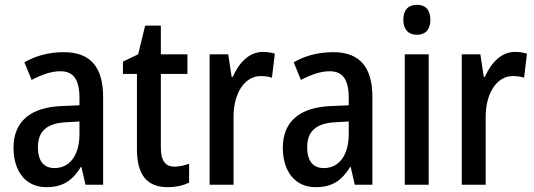

<svg xmlns="http://www.w3.org/2000/svg" viewBox="-20 -765 2213 795"><path d="M245 -549C183 -549 127 -534 81 -507L111 -434C153 -456 192 -470 230 -470C283 -470 309 -437 309 -360V-329L237 -326C106 -321 36 -262 36 -153C36 -60 83 10 172 10C240 10 280 -17 315 -74H317L334 0H407V-363C407 -485 356 -549 245 -549ZM256 -259 309 -262V-210C309 -120 267 -69 206 -69C163 -69 137 -96 137 -156C137 -220 172 -255 256 -259Z M703 -75C663 -75 646 -101 646 -155V-459H756V-540H646V-659H581L552 -540L489 -510V-459H547V-147C547 -36 593 10 674 10C708 10 739 3 763 -9V-87C744 -80 723 -75 703 -75Z M1068 -550C1012 -550 970 -506 944 -447H939L925 -540H848V0H947V-281C947 -382 995 -450 1059 -450C1077 -450 1093 -448 1106 -443L1118 -543C1101 -548 1084 -550 1068 -550Z M1360 -549C1298 -549 1242 -534 1196 -507L1226 -434C1268 -456 1307 -470 1345 -470C1398 -470 1424 -437 1424 -360V-329L1352 -326C1221 -321 1151 -262 1151 -153C1151 -60 1198 10 1287 10C1355 10 1395 -17 1430 -74H1432L1449 0H1522V-363C1522 -485 1471 -549 1360 -549ZM1371 -259 1424 -262V-210C1424 -120 1382 -69 1321 -69C1278 -69 1252 -96 1252 -156C1252 -220 1287 -255 1371 -259Z M1707 -745C1671 -745 1650 -725 1650 -683C1650 -642 1672 -621 1707 -621C1741 -621 1762 -642 1762 -683C1762 -724 1742 -745 1707 -745ZM1755 -540H1656V0H1755Z M2112 -550C2056 -550 2014 -506 1988 -447H1983L1969 -540H1892V0H1991V-281C1991 -382 2039 -450 2103 -450C2121 -450 2137 -448 2150 -443L2162 -543C2145 -548 2128 -550 2112 -550Z"/></svg>

Font: Noto Sans Lao Looped Condensed Medium
Style: Regular
Weight: 500
Width: 3
Designer: Mark Frömberg, Ben Mitchell
Foundry: The Fontpad Ltd
Version: Version 1.002